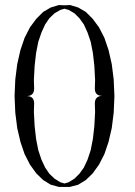

<svg xmlns="http://www.w3.org/2000/svg" viewBox="-20 -775 540 766"><path d="M292 -745.1 322.3 -727.5 349.6 -700.2 375 -666 396.5 -624 413.1 -575.2 425.8 -519.5 433.6 -458 436.5 -391.6 433.6 -325.2 425.8 -263.7 413.1 -209 396.5 -160.2 375 -118.2 349.6 -83 322.3 -56.6 292 -38.1 258.8 -29.3H237.3H214.8L182.6 -38.1L152.3 -56.6L125 -83L99.6 -118.2L78.1 -160.2L61.5 -209L48.8 -263.7L41 -325.2L38.1 -391.6L41 -458L48.8 -519.5L61.5 -575.2L78.1 -624L99.6 -666L125 -700.2L152.3 -727.5L182.6 -745.1L214.8 -754.9L237.3 -753.9L259.8 -754.9ZM220.7 -735.4 197.3 -721.7 176.8 -702.1 160.2 -677.7 145.5 -645.5 132.8 -608.4 124 -563.5 118.2 -512.7 115.2 -456.1 116.2 -421.9Q116.2 -392.6 86.9 -391.6Q116.2 -391.6 116.2 -362.3L115.2 -328.1L118.2 -271.5L124 -220.7L132.8 -175.8L145.5 -137.7L160.2 -106.4L176.8 -82L197.3 -62.5L220.7 -47.9L237.3 -43L253.9 -47.9L277.3 -62.5L296.9 -82L314.5 -106.4L329.1 -137.7L341.8 -175.8L350.6 -220.7L356.4 -271.5L359.4 -328.1L358.4 -362.3Q358.4 -391.6 387.7 -392.6Q358.4 -392.6 358.4 -421.9L359.4 -456.1L356.4 -512.7L350.6 -563.5L341.8 -608.4L329.1 -645.5L314.5 -677.7L296.9 -702.1L277.3 -721.7L253.9 -735.4L237.3 -740.2Z"/></svg>

Font: B2 Hana
Style: Regular
Weight: 500
Version: 2020-08-05; (max)